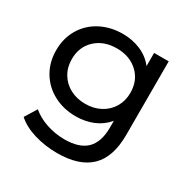

<svg xmlns="http://www.w3.org/2000/svg" viewBox="-165 -686 1020 1036"><g transform="rotate(30 345.0 -167.5)"><path d="M598 -530V-72Q598 67 529 133.5Q460 200 323 200Q248 200 180 179.5Q112 159 70 121L116 47Q153 79 207.5 97.5Q262 116 320 116Q413 116 457.5 72Q502 28 502 -62V-104Q468 -63 418.5 -42.5Q369 -22 311 -22Q235 -22 173.5 -54.5Q112 -87 77 -145.5Q42 -204 42 -279Q42 -354 77 -412.5Q112 -471 173.5 -503Q235 -535 311 -535Q371 -535 422.5 -513Q474 -491 507 -448V-530ZM504 -279Q504 -356 453 -403.5Q402 -451 322 -451Q241 -451 190 -403.5Q139 -356 139 -279Q139 -229 162.5 -189.5Q186 -150 227.5 -128Q269 -106 322 -106Q374 -106 415.5 -128Q457 -150 480.5 -189.5Q504 -229 504 -279Z"/></g></svg>

Font: APTA Sans Medium
Style: Bold
Weight: 500
Version: Version 7.200